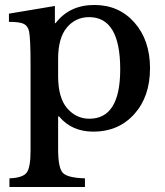

<svg xmlns="http://www.w3.org/2000/svg" viewBox="-20 -521 665 773"><path d="M360 -501Q459 -501 521.5 -430Q584 -359 584 -246Q584 -132 520.5 -61.5Q457 9 356 9Q269 9 218 -52H214V80Q214 154 232.5 174.5Q251 195 322 197V232H18V197Q71 195 87 174.5Q103 154 103 87V-259Q103 -366 97 -395Q92 -417 75.5 -425Q59 -433 16 -433V-466L201 -497V-428H204Q260 -501 360 -501ZM339 -452Q284 -452 249 -410Q214 -368 214 -284V-215Q214 -127 250.5 -85Q287 -43 340 -43Q464 -43 464 -242Q464 -452 339 -452Z"/></svg>

Font: Kolar Light
Style: Regular
Weight: 300
Designer: Ramakrishna Saiteja (Kannada); Shiva Nallaperumal (Latin)
Foundry: Indian Type Foundry
Version: Version 1.001;PS 1.0;hotconv 1.0.88;makeotf.lib2.5.647800